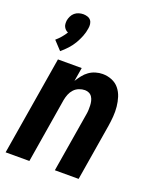

<svg xmlns="http://www.w3.org/2000/svg" viewBox="-143 -861 785 949"><g transform="rotate(20 250.0 -386.5)"><path d="M2 0 88 -520H213L201 -448Q211 -464 223 -479.5Q235 -495 250.5 -506Q266 -517 284.5 -522.5Q303 -528 321 -528Q347 -528 370 -518.5Q393 -509 408 -490.5Q423 -472 430.5 -448.5Q438 -425 440.5 -399.5Q443 -374 441 -348Q439 -322 435 -297L386 0H261L313 -314Q315 -325 315.5 -337Q316 -349 315.5 -360.5Q315 -372 312.5 -383Q310 -394 304 -403.5Q298 -413 288 -418Q278 -423 266 -423Q251 -423 235.5 -417Q220 -411 209 -399Q198 -387 192 -372Q186 -357 183 -341L127 0ZM84 -562 42 -607Q56 -619 68 -633Q80 -647 89 -662Q81 -665 75.5 -670.5Q70 -676 66.5 -683Q63 -690 62.5 -698.5Q62 -707 63 -716Q65 -727 70.5 -738.5Q76 -750 85.5 -758Q95 -766 107 -769.5Q119 -773 130 -773Q141 -773 152 -769.5Q163 -766 169.5 -758Q176 -750 177.5 -738.5Q179 -727 177 -716Q174 -694 165.5 -672.5Q157 -651 145.5 -631.5Q134 -612 118 -594.5Q102 -577 84 -562Z"/></g></svg>

Font: Iosevka Term Curly XBd Obl
Style: Regular
Weight: 800
Italic angle: -9°
Designer: Belleve Invis
Foundry: Belleve Invis
Version: Version 32.3.0